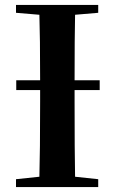

<svg xmlns="http://www.w3.org/2000/svg" viewBox="-20 -760 465 780"><path d="M45 0V-32L140 -42Q143 -142 143 -346V-394H46V-434H143Q143 -611 140 -700L45 -708V-740H379V-708L285 -700Q283 -612 283 -434H385V-394H283V-347Q283 -143 285 -42L379 -32V0Z"/></svg>

Font: GenRyuMin TW B
Style: Regular
Weight: 700
Version: Version 1.501;PS 1;hotconv 16.6.51;makeotf.lib2.5.65220